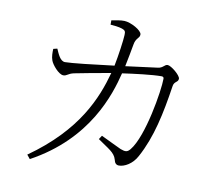

<svg xmlns="http://www.w3.org/2000/svg" viewBox="-85 -865 1171 1011"><g transform="rotate(10 500.0 -359.5)"><path d="M476 -125C532 -85 567 -70 577 -33C581 -14 590 -6 604 -6C633 -6 675 -28 699 -74C760 -186 787 -316 810 -468C814 -494 836 -491 836 -511C836 -529 784 -572 765 -572C749 -572 744 -552 716 -549L546 -527C555 -569 564 -620 569 -647C575 -684 596 -684 596 -705C596 -727 535 -760 501 -761C483 -762 452 -756 432 -752V-729C449 -728 477 -725 495 -719C512 -713 515 -707 514 -688C513 -659 501 -575 490 -520C379 -506 264 -493 230 -493C204 -493 190 -529 178 -556L157 -551C156 -532 156 -508 163 -490C170 -469 208 -423 233 -423C252 -423 255 -436 286 -443C313 -449 413 -467 480 -479C442 -340 369 -155 119 21L136 42C431 -118 507 -370 536 -487C598 -496 693 -508 744 -508C752 -508 756 -504 756 -497C756 -433 715 -181 650 -102C635 -84 625 -83 598 -93C579 -101 528 -127 489 -145Z"/></g></svg>

Font: Noto Serif CJK HK Light
Style: Regular
Weight: 300
Designer: Ryoko NISHIZUKA 西塚涼子 (kana & ideographs); Frank Grießhammer (Latin, Greek & Cyrillic); Wenlong ZHANG 张文龙 (bopomofo); San
Foundry: Adobe
Version: Version 2.001;hotconv 1.1.0;makeotfexe 2.6.0